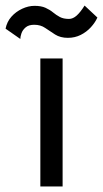

<svg xmlns="http://www.w3.org/2000/svg" viewBox="-55 -670 370 690"><path d="M-35 -567Q-30 -592 -14 -610Q2 -628 24.5 -638.5Q47 -649 69 -649Q93 -649 108.5 -642Q124 -635 135.5 -625.5Q147 -616 160 -609Q173 -602 193 -602Q207 -602 220.5 -614Q234 -626 249 -650L295 -607Q287 -589 271.5 -572Q256 -555 235 -544.5Q214 -534 189 -534Q162 -534 143 -546Q124 -558 107.5 -569.5Q91 -581 68 -581Q48 -581 37 -571.5Q26 -562 22 -550Q18 -538 18 -530ZM170 -460V0H90V-460Z"/></svg>

Font: Jost
Style: Regular
Weight: 400
Version: Version 3.710